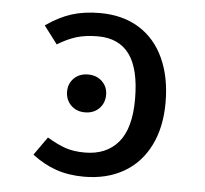

<svg xmlns="http://www.w3.org/2000/svg" viewBox="-45 -600 705 661"><g transform="rotate(5 307.5 -270.0)"><path d="M88.7 -47.7 133.3 -110.8Q169.7 -89.2 197.7 -79.7Q225.6 -70.3 264.1 -70.3Q337.9 -70.3 379.2 -118.5Q420.5 -166.7 420.5 -267.7Q420.5 -372.8 383.8 -422.8Q347.2 -472.8 274.4 -472.8Q232.3 -472.8 201 -463.3Q169.7 -453.8 135.4 -432.8L88.7 -494.4Q134.4 -526.2 177.2 -539.7Q220 -553.3 274.9 -553.3Q353.8 -553.3 410.3 -518.2Q466.7 -483.1 496.4 -418.2Q526.2 -353.3 526.2 -265.6Q526.2 -179.5 494.6 -116.7Q463.1 -53.8 404.9 -20.5Q346.7 12.8 268.2 12.8Q214.9 12.8 171.5 -2.3Q128.2 -17.4 88.7 -47.7ZM320 -274.4Q320 -246.2 301.3 -227.2Q282.6 -208.2 252.3 -208.2Q222.6 -208.2 203.8 -227.2Q185.1 -246.2 185.1 -274.4Q185.1 -302.1 203.8 -320.5Q222.6 -339 252.3 -339Q282.1 -339 301 -320.5Q320 -302.1 320 -274.4Z"/></g></svg>

Font: Fira Code Fixed Retina
Style: Regular
Weight: 450
Monospace: yes
Designer: Carrois Corporate, Edenspiekermann AG, Nikita Prokopov
Foundry: Carrois Corporate, Edenspiekermann AG, Nikita Prokopov
Version: Version 5.002